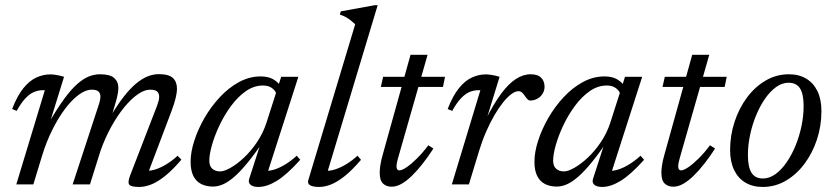

<svg xmlns="http://www.w3.org/2000/svg" viewBox="-20 -730 3303 760"><path d="M562.5 -35.5 563.5 -54Q580 -54 600 -61Q620 -68 641.5 -81.5Q663 -95 683 -113.5L698 -98Q663 -57 633.2 -33.2Q603.5 -9.5 578.5 0.2Q553.5 10 531 10Q498.5 10 491.5 0.8Q484.5 -8.5 495.5 -36.5L601.5 -311Q605.5 -321.5 607.8 -330.5Q610 -339.5 610 -347.5Q610 -360.5 602 -367.8Q594 -375 574 -375Q551.5 -375 525 -356.5Q498.5 -338 471.5 -305Q444.5 -272 420.2 -228Q396 -184 378 -133.5L336 0H267.5L369.5 -311Q372 -318 373.8 -324.5Q375.5 -331 376.5 -336.8Q377.5 -342.5 377.5 -347.5Q377.5 -360.5 369.8 -367.8Q362 -375 343 -375Q319 -375 291.8 -355Q264.5 -335 237.8 -299.5Q211 -264 187.5 -217Q164 -170 147.5 -116.5L112 0H44.5L157.5 -373Q155.5 -373 153.8 -373Q152 -373 150 -373Q132 -373 115 -366Q98 -359 81 -341.2Q64 -323.5 46 -291L28 -298.5Q48.5 -351.5 72.8 -381.2Q97 -411 124 -423.2Q151 -435.5 178 -435.5Q187.5 -435.5 196.8 -434.2Q206 -433 215.2 -431Q224.5 -429 233.5 -426L177.5 -245H174Q207 -301.5 234.2 -338.8Q261.5 -376 285.5 -397.2Q309.5 -418.5 331.5 -427.2Q353.5 -436 375.5 -436Q415.5 -436 432 -421.2Q448.5 -406.5 448.5 -382Q448.5 -365.5 443 -343.8Q437.5 -322 428.5 -293L421 -268.5H417Q445 -315.5 470.2 -347.8Q495.5 -380 519 -399.5Q542.5 -419 564.8 -427.8Q587 -436.5 608.5 -436.5Q648.5 -436.5 664.5 -421.2Q680.5 -406 680.5 -379.5Q680.5 -363 675.2 -341.5Q670 -320 659.5 -292Z M966.5 -22.5 1018.5 -183.5H1031.5Q994 -128 964 -90.8Q934 -53.5 909.2 -31.8Q884.5 -10 863.8 -0.8Q843 8.5 823.5 8.5Q796.5 8.5 776.5 -1.5Q756.5 -11.5 745.5 -33.2Q734.5 -55 734.5 -90Q734.5 -127.5 749 -172.8Q763.5 -218 789.2 -262.8Q815 -307.5 849.8 -345Q884.5 -382.5 925.8 -405Q967 -427.5 1011.5 -427.5Q1040.5 -427.5 1059.2 -417.5Q1078 -407.5 1093.5 -387L1073.5 -360Q1069.5 -372 1056 -381.8Q1042.5 -391.5 1021 -391.5Q985 -391.5 953 -369Q921 -346.5 894.5 -310.5Q868 -274.5 848.8 -233.8Q829.5 -193 819 -155.8Q808.5 -118.5 808.5 -94Q808.5 -72.5 820.5 -62Q832.5 -51.5 851 -51.5Q867.5 -51.5 893 -66Q918.5 -80.5 946 -106.2Q973.5 -132 997.2 -167.2Q1021 -202.5 1034.5 -243.5L1093 -426H1153.5H1161L1035.5 -35.5L1027 -54.5Q1043.5 -52 1064.8 -58.5Q1086 -65 1109.2 -79.2Q1132.5 -93.5 1154.5 -113.5L1168.5 -97.5Q1114.5 -37.5 1075.2 -13.8Q1036 10 1002.5 10Q981 10 971.2 1Q961.5 -8 966.5 -22.5Z M1386 -634Q1377 -642.5 1368.5 -649.2Q1360 -656 1349.8 -661.8Q1339.5 -667.5 1325 -672.5L1329 -685L1463.5 -709.5H1475L1273.5 -40.5L1267.5 -54.5Q1284 -52.5 1305.2 -59Q1326.5 -65.5 1349.8 -79.5Q1373 -93.5 1395 -113.5L1409 -97.5Q1374 -56.5 1344.5 -33Q1315 -9.5 1290.2 0.2Q1265.5 10 1243 10Q1219.5 10 1207.8 3.5Q1196 -3 1200.5 -17.5Z M1487.5 -386 1496.5 -426H1741.5L1733.5 -386ZM1556 -105.5Q1554 -98 1552.5 -91.8Q1551 -85.5 1550.2 -80.5Q1549.5 -75.5 1549.5 -71.5Q1549.5 -63.5 1552.5 -59.5Q1555.5 -55.5 1560.5 -55.5Q1571 -55.5 1589.5 -68Q1608 -80.5 1630.5 -102.8Q1653 -125 1675.5 -155L1695.5 -142Q1674 -108.5 1652.2 -81Q1630.5 -53.5 1609.5 -33.2Q1588.5 -13 1568.8 -2Q1549 9 1530.5 9Q1509 9 1496 -3.5Q1483 -16 1483 -46.5Q1483 -60 1485.8 -77.8Q1488.5 -95.5 1495 -118L1605 -513H1672.5Z M1881.5 -373Q1879.5 -373 1877.8 -373Q1876 -373 1874 -373Q1856 -373 1839 -366Q1822 -359 1805 -341.2Q1788 -323.5 1770 -291L1752 -298.5Q1772.5 -351.5 1796.8 -381.2Q1821 -411 1848 -423.2Q1875 -435.5 1902 -435.5Q1911.5 -435.5 1920.8 -434.2Q1930 -433 1939.2 -431Q1948.5 -429 1957.5 -426L1906 -258.5H1903.5Q1934.5 -319.5 1963.5 -358.8Q1992.5 -398 2021.5 -417Q2050.5 -436 2080.5 -436Q2109 -436 2122.2 -422.2Q2135.5 -408.5 2135.5 -387Q2135.5 -371 2127.5 -358.5Q2119.5 -346 2106.5 -339Q2093.5 -332 2078 -332Q2074 -332 2069.5 -335.8Q2065 -339.5 2058.5 -349Q2052 -359 2046 -364Q2040 -369 2032 -369Q2019.5 -369 2003.8 -357.2Q1988 -345.5 1971 -324.2Q1954 -303 1937 -273.8Q1920 -244.5 1904.5 -209.2Q1889 -174 1877 -134.5L1836 0H1768.5Z M2327.5 -22.5 2379.5 -183.5H2392.5Q2355 -128 2325 -90.8Q2295 -53.5 2270.2 -31.8Q2245.5 -10 2224.8 -0.8Q2204 8.5 2184.5 8.5Q2157.5 8.5 2137.5 -1.5Q2117.5 -11.5 2106.5 -33.2Q2095.5 -55 2095.5 -90Q2095.5 -127.5 2110 -172.8Q2124.5 -218 2150.2 -262.8Q2176 -307.5 2210.8 -345Q2245.5 -382.5 2286.8 -405Q2328 -427.5 2372.5 -427.5Q2401.5 -427.5 2420.2 -417.5Q2439 -407.5 2454.5 -387L2434.5 -360Q2430.5 -372 2417 -381.8Q2403.5 -391.5 2382 -391.5Q2346 -391.5 2314 -369Q2282 -346.5 2255.5 -310.5Q2229 -274.5 2209.8 -233.8Q2190.5 -193 2180 -155.8Q2169.5 -118.5 2169.5 -94Q2169.5 -72.5 2181.5 -62Q2193.5 -51.5 2212 -51.5Q2228.5 -51.5 2254 -66Q2279.5 -80.5 2307 -106.2Q2334.5 -132 2358.2 -167.2Q2382 -202.5 2395.5 -243.5L2454 -426H2514.5H2522L2396.5 -35.5L2388 -54.5Q2404.5 -52 2425.8 -58.5Q2447 -65 2470.2 -79.2Q2493.5 -93.5 2515.5 -113.5L2529.5 -97.5Q2475.5 -37.5 2436.2 -13.8Q2397 10 2363.5 10Q2342 10 2332.2 1Q2322.5 -8 2327.5 -22.5Z M2602.5 -386 2611.5 -426H2856.5L2848.5 -386ZM2671 -105.5Q2669 -98 2667.5 -91.8Q2666 -85.5 2665.2 -80.5Q2664.5 -75.5 2664.5 -71.5Q2664.5 -63.5 2667.5 -59.5Q2670.5 -55.5 2675.5 -55.5Q2686 -55.5 2704.5 -68Q2723 -80.5 2745.5 -102.8Q2768 -125 2790.5 -155L2810.5 -142Q2789 -108.5 2767.2 -81Q2745.5 -53.5 2724.5 -33.2Q2703.5 -13 2683.8 -2Q2664 9 2645.5 9Q2624 9 2611 -3.5Q2598 -16 2598 -46.5Q2598 -60 2600.8 -77.8Q2603.5 -95.5 2610 -118L2720 -513H2787.5Z M3102.5 -436Q3142.5 -436 3171.2 -418.8Q3200 -401.5 3215.8 -369Q3231.5 -336.5 3231.5 -290Q3231.5 -231.5 3213.8 -177.8Q3196 -124 3164.5 -81.8Q3133 -39.5 3090.8 -14.8Q3048.5 10 2999 10Q2959.5 10 2930.5 -7.2Q2901.5 -24.5 2885.8 -57.2Q2870 -90 2870 -136Q2870 -194.5 2887.8 -248.2Q2905.5 -302 2937 -344.2Q2968.5 -386.5 3010.8 -411.2Q3053 -436 3102.5 -436ZM3000 -23.5Q3025.5 -23.5 3049.2 -40.5Q3073 -57.5 3093.2 -86.8Q3113.5 -116 3128.8 -153Q3144 -190 3152.5 -230.5Q3161 -271 3161 -310Q3161 -357.5 3146.8 -380Q3132.5 -402.5 3101.5 -402.5Q3076 -402.5 3052.2 -385.5Q3028.5 -368.5 3008.2 -339.2Q2988 -310 2972.8 -273Q2957.5 -236 2949 -195.5Q2940.5 -155 2940.5 -116Q2940.5 -69 2954.8 -46.2Q2969 -23.5 3000 -23.5Z"/></svg>

Font: Newsreader 16pt
Style: Italic
Weight: 400
Italic angle: -17°
Designer: Hugues Gentile
Foundry: Production Type
Version: Version 1.003